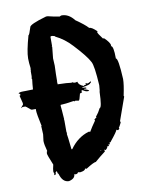

<svg xmlns="http://www.w3.org/2000/svg" viewBox="-90 -819 721 946"><g transform="rotate(-10 270.5 -346.0)"><path d="M357.4 -59.6V-55.7H359.4V-59.6ZM202.6 -314 203.1 -313.5Q203.1 -311.5 201.2 -311.5Q203.1 -296.9 207 -239.3H205.1L207 -235.4V-178.7L209 -168.9H207Q209 -162.6 216.8 -88.9H220.7Q258.3 -142.1 314.5 -159.2H318.4L322.3 -157.2Q335.9 -180.7 355.5 -208Q353.5 -211.9 353.5 -213.9Q363.3 -221.7 365.2 -221.7L363.3 -225.6Q378.4 -243.7 388.7 -264.6Q399.9 -264.6 402.3 -342.8Q403.8 -342.8 406.2 -376Q400.4 -475.1 388.7 -495.1Q372.6 -526.9 314.5 -588.9Q278.8 -627.9 234.4 -649.4Q233.9 -653.3 220.7 -655.3H214.8Q210.9 -654.8 210.9 -651.4V-608.4Q210.9 -606.4 209 -606.4L210.9 -602.5L205.1 -545.9Q205.1 -535.2 207 -508.8Q205.1 -465.8 205.1 -428.7H203.1L205.1 -424.8V-416Q254.4 -415 274.9 -411.6Q274.9 -413.6 277.3 -413.6Q285.2 -409.2 291.5 -409.2L303.2 -411.6Q305.2 -395 331.5 -385.3Q331.5 -390.1 343.3 -390.1L340.8 -394.5V-397Q346.2 -397 350.1 -394.5Q356 -394.5 366.7 -401.9H368.7V-399.4Q368.7 -394.5 364.3 -394.5Q364.3 -386.2 321.8 -380.4V-378.4Q338.4 -376 340.8 -376V-371.1H329.1V-368.7Q352.5 -363.8 352.5 -356.9H343.3Q335 -356.9 319.8 -366.7Q314.9 -366.7 314.9 -361.8L317.4 -356.9Q309.6 -352.5 305.7 -352.5Q297.9 -318.8 293.9 -318.8H291.5L277.3 -321.3L272.9 -318.8L268.1 -321.3Q222.2 -314 207 -314ZM81.1 -412.1Q83 -441.4 85.9 -461.9Q85.9 -463.9 84 -463.9L85.9 -477.5V-501Q85.9 -505.4 87.9 -508.8Q87.9 -510.7 85.9 -510.7Q85.9 -512.7 87.9 -516.6Q84 -545.9 84 -565.4V-567.4Q84 -602.1 105.5 -678.7Q109.9 -678.7 121.1 -715.8Q121.1 -730.5 207 -754.9H214.8Q236.8 -749 273.4 -743.2Q279.8 -747.1 283.2 -747.1Q318.8 -747.1 345.7 -711.9Q389.2 -682.1 406.2 -663.1Q419.9 -663.1 443.4 -639.6V-637.7Q443.4 -635.7 441.4 -635.7Q441.4 -629.4 464.8 -598.6L468.8 -600.6Q498 -573.2 498 -557.6Q496.1 -557.6 496.1 -555.7Q509.8 -555.7 509.8 -491.2Q522 -491.2 527.3 -385.7Q527.3 -358.9 515.6 -303.7L517.6 -299.8L476.6 -184.6L478.5 -176.8Q467.8 -154.8 464.8 -153.3L466.8 -149.4Q466.8 -146.5 459 -141.6L451.2 -145.5Q451.2 -138.2 414.1 -92.8Q414.1 -88.9 406.2 -88.9L408.2 -85L404.3 -79.1L400.4 -81.1H398.4V-79.1H402.3V-75.2Q399.4 -75.2 396.5 -71.3Q392.6 -73.2 390.6 -73.2L392.6 -69.3Q389.2 -60.5 380.9 -55.7L375 -59.6V-57.6Q377 -54.2 377 -49.8Q348.6 -28.3 324.2 -6.8Q313 -6.8 273.4 18.6Q270 16.6 265.6 16.6Q265.6 26.9 238.3 30.3Q234.9 28.3 228.5 28.3Q225.6 36.1 214.8 36.1Q210.9 34.2 209 34.2Q209 56.2 177.7 63.5Q145 63.5 132.8 18.6Q128.4 18.6 127 4.9Q119.1 6.8 119.1 14.6H121.1Q119.1 21 113.3 22.5L111.3 18.6V16.6Q111.3 14.6 113.3 14.6Q109.4 8.3 109.4 2.9Q109.4 -6.3 115.2 -30.3Q93.8 -82 93.8 -88.9Q94.2 -100.6 97.7 -100.6Q87.9 -135.7 87.9 -153.3Q91.8 -181.6 91.8 -184.6V-188.5Q91.8 -201.2 89.8 -227.5H91.8Q78.1 -291.5 78.1 -305.7V-314.9H57.6Q50.3 -318.4 50.3 -319.8Q31.2 -335.9 29.3 -335.9H15.1L8.3 -331.5V-333.5L20 -347.7V-355L10.7 -392.1Q10.7 -394.5 15.1 -394.5V-401.9Q13.2 -401.9 8.3 -403.8Q8.3 -411.1 34.2 -411.1H41Q63.5 -411.1 81.1 -412.1Z"/></g></svg>

Font: Mister Brush
Style: Regular
Weight: 400
Designer: GGBotNet
Foundry: GGBotNet
Version: 1.00